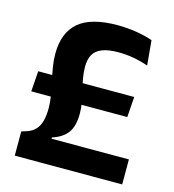

<svg xmlns="http://www.w3.org/2000/svg" viewBox="-100 -736 743 820"><g transform="rotate(15 272.0 -326.0)"><path d="M461 -283.5H36.5L43 -374H467.5ZM172.5 -116V-110.5H514.5V0H39.5V-107L60 -113.5Q84.5 -121 99.2 -136.5Q114 -152 120.5 -176.2Q127 -200.5 127 -233Q127 -260 122 -288.8Q117 -317.5 110.5 -347.2Q104 -377 99 -406.8Q94 -436.5 94 -465.5Q94 -558.5 148.5 -605.2Q203 -652 320.5 -652Q362 -652 402.8 -645.5Q443.5 -639 476 -627.5L486 -518Q453 -529.5 420.5 -535.2Q388 -541 353.5 -541Q308 -541 281 -530Q254 -519 242.5 -497.8Q231 -476.5 231 -444.5Q231 -420.5 235.5 -395.2Q240 -370 246.2 -344.5Q252.5 -319 257 -294.2Q261.5 -269.5 261.5 -246Q261.5 -189.5 240 -160.2Q218.5 -131 172.5 -116Z"/></g></svg>

Font: Anek Devanagari SemiBold
Style: Regular
Weight: 600
Designer: Kailash Malviya (Devanagari) & Yesha Goshar (Latin)
Foundry: Ek Type
Version: Version 1.003